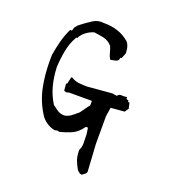

<svg xmlns="http://www.w3.org/2000/svg" viewBox="-123 -736 747 842"><g transform="rotate(20 250.0 -315.5)"><path d="M407.7 -372.1 397 -372.6Q388.2 -372.6 382.3 -365.2L380.9 -363.3L358.4 -366.7L244.1 -356.9Q226.6 -356.9 207 -358.9Q187.5 -360.8 170.4 -371.6H165.5L157.7 -338.4H153.3L156.2 -305.7L166.5 -301.8L179.2 -305.2H285.6V-283.7L277.8 -274.4L253.4 -240.2Q229.5 -219.7 220.7 -213.9Q209 -206.1 193.8 -203.6H193.4Q175.3 -203.6 160.6 -212.9Q147 -222.2 135.3 -231.4Q113.3 -266.6 102.8 -305.9Q92.3 -345.2 90.3 -391.6Q92.3 -432.1 99.6 -470.2Q106.9 -508.3 125 -540L126.5 -542.5H131.8L132.8 -546.4Q145 -565.4 160.2 -575.7Q174.8 -585.9 192.9 -591.3Q216.3 -588.4 237.3 -584Q261.2 -579.1 278.3 -559.1Q284.7 -543.5 288.3 -528.3Q292 -513.2 299.8 -502Q310.1 -504.4 318.8 -505.9Q328.6 -506.8 335.9 -514.6L338.4 -525.9H343.8L354 -550.8Q354 -562.5 352.1 -574Q350.1 -585.4 344.7 -595.2L338.4 -603.5Q313 -625 283.7 -634.5Q254.4 -644 220.7 -644H220.2Q214.4 -644.5 210.7 -644.5Q207 -644.5 202.4 -644.5Q197.8 -644.5 190.9 -643.1Q177.2 -639.6 165 -631.3Q139.6 -614.7 114.3 -594.7L102.5 -580.1L98.1 -564.9H89.8Q75.2 -535.2 66.7 -503.4Q58.1 -471.7 52.2 -435.1Q51.8 -420.9 51.8 -407.2Q51.8 -344.7 62.5 -290Q75.2 -223.6 112.8 -167.5Q126 -150.9 142.6 -141.1Q159.2 -131.3 176.8 -128.4L189 -131.3L196.8 -128.4Q225.6 -135.3 251.5 -146.5Q277.3 -157.7 298.3 -187L299.3 -189H309.6L314 -158.2Q314 -139.6 314.5 -129.4Q314.9 -119.1 314.9 -117.2Q314.9 -100.1 307.1 -85Q307.1 -82 307.1 -77.6Q307.1 -73.2 307.6 -66.4Q308.6 -51.3 313.5 -37.6Q321.3 -17.1 332.5 2L344.2 11.7Q348.6 13.7 350.3 13.9Q352.1 14.2 353.8 14.2Q355.5 14.2 356.4 12.7Q362.3 9.3 370.6 2L374.5 -5.9L366.7 -133.8V-262.2L373 -304.7L437 -310.1L449.2 -328.1L442.9 -355H436V-361.8L425.3 -364.7V-372.6L422.9 -373.5Q415.5 -372.1 407.7 -372.1Z"/></g></svg>

Font: Bakudai
Style: Light
Weight: 300
Version: Version 1.48